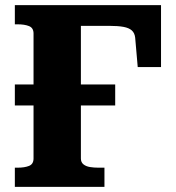

<svg xmlns="http://www.w3.org/2000/svg" viewBox="-20 -730 686 750"><path d="M38 -400H430V-318H38ZM296 -629V-111Q296 -96 306 -88Q316 -80 331.5 -77.5Q347 -75 364 -75H388V0H38V-75H49Q76 -75 93.5 -82Q111 -89 111 -111V-599Q111 -621 93.5 -628Q76 -635 49 -635H38V-710H609V-468H518L508 -583Q506 -601 495 -611Q484 -621 462.5 -625Q441 -629 407 -629Z"/></svg>

Font: Roboto Serif
Style: Bold
Weight: 700
Designer: Greg Gazdowicz
Foundry: Commercial Type
Version: Version 1.008